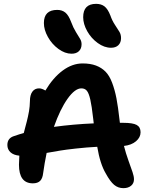

<svg xmlns="http://www.w3.org/2000/svg" viewBox="-20 -976 793 993"><path d="M554.2 -729Q519.5 -729 485.6 -753.4Q451.7 -777.8 430.9 -814.9Q410.2 -852.1 410.2 -887.2Q410.2 -956.1 477.1 -956.1Q503.4 -956.1 520.5 -942.9Q537.6 -929.7 550.8 -896Q560.5 -868.2 575 -846.7Q589.4 -825.2 597.7 -811.3Q606 -797.4 606 -778.8Q606 -755.9 592.3 -742.4Q578.6 -729 554.2 -729ZM350.1 -698.2Q315.9 -698.2 282.2 -722.9Q248.5 -747.6 227.8 -784.7Q207 -821.8 207 -856.9Q207 -924.8 275.9 -924.8Q301.3 -924.8 318.1 -910.9Q335 -897 348.1 -861.8Q358.9 -832.5 372.8 -810.1Q386.7 -787.6 394.3 -774.9Q401.9 -762.2 401.9 -747.1Q401.9 -724.6 388.2 -711.4Q374.5 -698.2 350.1 -698.2ZM618.2 -2.9Q590.8 -2.9 570.3 -20Q549.8 -37.1 526.9 -79.1Q497.6 -128.4 482.9 -216.8Q427.7 -213.9 372.8 -207.8Q317.9 -201.7 293.2 -197.5Q268.6 -193.4 221.2 -185.1Q210 -130.4 203.1 -80.1Q200.2 -53.2 187.5 -40.5Q174.8 -27.8 149.9 -27.8Q78.1 -27.8 78.1 -124Q78.1 -140.6 80.1 -170.9Q49.8 -173.8 33.9 -188.7Q18.1 -203.6 18.1 -226.1Q18.1 -261.2 51.8 -272Q83 -282.7 103 -288.1Q105 -296.4 110.4 -316.7Q115.7 -336.9 118.2 -346.2Q120.6 -355.5 124.5 -372.8Q128.4 -390.1 130.1 -401.1Q131.8 -412.1 133.3 -426.3Q134.8 -440.4 134.8 -453.1Q134.8 -484.4 147.2 -501.7Q159.7 -519 182.1 -519Q196.3 -519 214.8 -507.8Q254.4 -574.2 304.2 -611.1Q354 -647.9 407.2 -647.9Q447.3 -647.9 476.3 -637Q505.4 -626 525.6 -605.5Q545.9 -585 559.8 -548.3Q573.7 -511.7 582.3 -467.3Q590.8 -422.9 598.1 -356.9Q598.6 -354 599.1 -348.6Q599.6 -343.3 600.1 -340.8H617.2Q667.5 -340.8 687.3 -329.6Q707 -318.4 707 -292Q707 -265.6 683.6 -245.6Q660.2 -225.6 621.1 -221.2Q630.9 -182.6 644.5 -145Q658.2 -107.4 665.5 -85.7Q672.9 -64 672.9 -48.8Q672.9 -27.8 658 -15.4Q643.1 -2.9 618.2 -2.9ZM400.9 -519Q367.7 -519 329.3 -465.1Q291 -411.1 258.8 -319.8Q359.9 -333.5 464.8 -337.9Q464.4 -341.8 463.4 -350.3Q462.4 -358.9 461.9 -362.8Q454.6 -428.2 447 -461.2Q439.5 -494.1 429.2 -506.6Q418.9 -519 400.9 -519Z"/></svg>

Font: Shantell Sans Irregular
Style: Regular
Weight: 600
Designer: Stephen Nixon, Anya Danilova, Shantell Martin
Foundry: Arrow Type
Version: Version 1.006;[9816181b4]